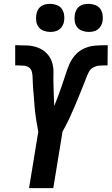

<svg xmlns="http://www.w3.org/2000/svg" viewBox="-20 -978 580 998"><path d="M131 0 179 -294Q177 -308 174 -321.5Q171 -335 169 -349Q167 -363 165 -377Q163 -391 161.5 -405.5Q160 -420 159 -434Q158 -448 157 -462.5Q156 -477 154.5 -491Q153 -505 152 -519.5Q151 -534 150.5 -548Q150 -562 149.5 -576.5Q149 -591 145.5 -605Q142 -619 131 -627Q120 -635 105.5 -636.5Q91 -638 76 -638H59V-743H66Q95 -743 123.5 -741.5Q152 -740 178 -730Q204 -720 223 -700.5Q242 -681 250.5 -654.5Q259 -628 258 -599Q257 -570 258 -541.5Q259 -513 259.5 -484.5Q260 -456 262 -427Q273 -454 283 -481Q293 -508 302.5 -535.5Q312 -563 320.5 -590Q329 -617 340.5 -644Q352 -671 372.5 -693.5Q393 -716 420.5 -727.5Q448 -739 476 -741Q504 -743 532 -743H540L539 -638H522Q507 -638 492.5 -636.5Q478 -635 464 -627Q450 -619 442.5 -605Q435 -591 429.5 -576.5Q424 -562 418.5 -548Q413 -534 407 -519.5Q401 -505 395.5 -491Q390 -477 384 -462.5Q378 -448 372 -434Q366 -420 359.5 -405.5Q353 -391 347 -377Q341 -363 334 -349Q327 -335 320 -321.5Q313 -308 305 -294L257 0ZM441 -812Q424 -812 407.5 -818Q391 -824 381 -837Q371 -850 368.5 -867.5Q366 -885 369 -903Q371 -915 377 -926.5Q383 -938 393.5 -945.5Q404 -953 416.5 -955.5Q429 -958 441 -958Q458 -958 474.5 -952Q491 -946 500.5 -933Q510 -920 513 -902.5Q516 -885 513 -867Q511 -855 504.5 -843.5Q498 -832 487.5 -824.5Q477 -817 465 -814.5Q453 -812 441 -812ZM241 -812Q224 -812 207.5 -818Q191 -824 181 -837Q171 -850 168.5 -867.5Q166 -885 169 -903Q171 -915 177 -926.5Q183 -938 193.5 -945.5Q204 -953 216.5 -955.5Q229 -958 241 -958Q258 -958 274.5 -952Q291 -946 300.5 -933Q310 -920 313 -902.5Q316 -885 313 -867Q311 -855 304.5 -843.5Q298 -832 287.5 -824.5Q277 -817 265 -814.5Q253 -812 241 -812Z"/></svg>

Font: Iosevka Term Curly XBd Obl
Style: Regular
Weight: 800
Italic angle: -9°
Designer: Belleve Invis
Foundry: Belleve Invis
Version: Version 32.3.0